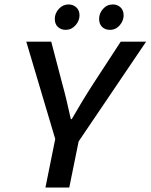

<svg xmlns="http://www.w3.org/2000/svg" viewBox="-20 -842 676 862"><path d="M184 0 228 -218 98 -655H210L259 -468Q270 -429 280 -386Q290 -343 298 -307H302Q322 -342 348 -385Q374 -428 400 -468L522 -655H636L333 -207L291 0ZM275 -708Q254 -708 240 -721Q226 -734 226 -757Q226 -782 244 -802Q262 -822 288 -822Q308 -822 322.5 -809Q337 -796 337 -773Q337 -749 319 -728.5Q301 -708 275 -708ZM473 -708Q452 -708 438.5 -721Q425 -734 425 -757Q425 -782 442.5 -802Q460 -822 487 -822Q507 -822 521 -809Q535 -796 535 -773Q535 -749 517.5 -728.5Q500 -708 473 -708Z"/></svg>

Font: Source Code Pro Semibold
Style: Italic
Weight: 600
Italic angle: -11°
Monospace: yes
Designer: Paul D. Hunt, Teo Tuominen
Foundry: Adobe Systems Incorporated
Version: Version 1.050;PS 1.000;hotconv 16.6.51;makeotf.lib2.5.65220